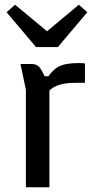

<svg xmlns="http://www.w3.org/2000/svg" viewBox="-20 -796 401 816"><path d="M315 -776 180 -663 44 -776 8 -744 133 -596H226L351 -744ZM156 -498 170 -472H186Q209 -505 236.5 -516.5Q264 -528 315 -528Q337 -528 341 -526V-444H300Q222 -444 190 -411V0H90V-415L67 -524H114Q127 -524 137.5 -518.5Q148 -513 156 -498Z"/></svg>

Font: Voces
Style: Regular
Weight: 400
Designer: Ana Paula Megda, Pablo Ugerman
Foundry: Ana Paula Megda, Pablo Ugerman
Version: Version 1.100